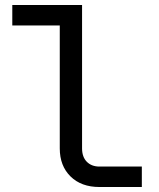

<svg xmlns="http://www.w3.org/2000/svg" viewBox="-20 -750 639 770"><path d="M378.9 0Q305.7 0 262.7 -42.5Q219.7 -85 219.7 -154.8V-647.9H29.3V-730H309.1V-154.8Q309.1 -120.6 328.1 -101.3Q347.2 -82 378.9 -82H548.8V0Z"/></svg>

Font: UDEV Gothic 35
Style: Regular
Weight: 400
Version: v2.1.0; ttfautohint (v1.8.4.7-5d5b-dirty) -l 6 -r 45 -G 200 